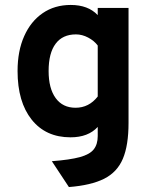

<svg xmlns="http://www.w3.org/2000/svg" viewBox="-20 -543 618 776"><path d="M258.5 213 189.5 108.5Q262.5 103 302.8 92Q343 81 359 60.5Q375 40 375 7V-30Q336.5 12 265 12Q165 12 108 -59.5Q51 -131 51 -256Q51 -337 77.8 -397Q104.5 -457 152.8 -490Q201 -523 266 -523Q336 -523 375 -482V-511H499.5V-46Q499.5 44.5 476.5 98.8Q453.5 153 400.8 179.5Q348 206 258.5 213ZM285.5 -107.5Q339.5 -107.5 375 -153V-359Q360.5 -378.5 336.2 -391.2Q312 -404 287 -404Q233 -404 204.8 -366.2Q176.5 -328.5 176.5 -256Q176.5 -185.5 205 -146.5Q233.5 -107.5 285.5 -107.5Z"/></svg>

Font: Overpass
Style: Bold
Weight: 700
Designer: Delve Withrington, Dave Bailey, Thomas Jockin
Foundry: Delve Fonts LLC
Version: Version 4.000; ttfautohint (v1.8.3)